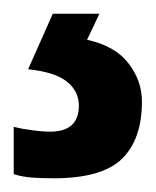

<svg xmlns="http://www.w3.org/2000/svg" viewBox="-50 -20 227 280"><path d="M157 128Q157 183 128 211.5Q99 240 28 240Q11 240 -3 239Q-17 238 -30 234V165Q-18 168 -3 170Q12 172 23 172Q65 172 65 134Q65 113 47.5 99Q30 85 -9 81L27 0H95L77 38Q118 47 137.5 72.5Q157 98 157 128Z"/></svg>

Font: Noto Sans Tamil ExtraCondensed SemiBold
Style: Regular
Weight: 600
Width: 2
Designer: Jelle Bosma - Monotype Design Team
Foundry: Monotype Imaging Inc.
Version: Version 2.004; ttfautohint (v1.8.4.7-5d5b)